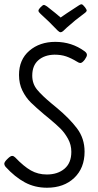

<svg xmlns="http://www.w3.org/2000/svg" viewBox="-27 -869 460 899"><path d="M369 -629Q380 -621 380 -612Q380 -604 370 -590Q358 -574 349 -574Q343 -574 334 -580Q306 -597 282.5 -605Q259 -613 228 -613Q181 -612 152.5 -587Q124 -562 124 -515Q124 -477 146.5 -449.5Q169 -422 216 -383L239 -364Q298 -315 333.5 -268Q369 -221 369 -159Q369 -82 320.5 -36Q272 10 193 10Q136 10 89.5 -15Q43 -40 -1 -88Q-7 -96 -7 -102Q-7 -111 9 -126Q22 -139 30 -139Q37 -139 44 -132Q84 -90 117.5 -71Q151 -52 192 -52Q243 -52 275 -79Q307 -106 307 -158Q307 -191 291.5 -219Q276 -247 256.5 -266.5Q237 -286 202 -315L180 -333Q141 -366 117.5 -389Q94 -412 78 -444.5Q62 -477 62 -518Q62 -590 110.5 -631.5Q159 -673 232 -673Q309 -673 369 -629ZM232 -808 193 -839Q182 -846 179 -846Q173 -846 162 -834Q161 -833 157 -828Q153 -823 153 -819Q153 -813 163 -804Q200 -771 243 -726Q251 -718 257 -718Q261 -718 268 -723L286 -740Q326 -776 366 -805Q379 -814 379 -820Q379 -824 371 -835Q366 -841 362 -845Q358 -849 354 -849Q350 -849 341 -843L286 -807Q277 -801 270 -796Q263 -791 257 -787Z"/></svg>

Font: Farsan
Style: Regular
Weight: 400
Version: Version 1.001g;PS 1.001;hotconv 1.0.86;makeotf.lib2.5.63406 